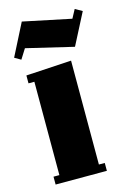

<svg xmlns="http://www.w3.org/2000/svg" viewBox="-134 -793 575 850"><g transform="rotate(-15 153.5 -368.0)"><path d="M39.1 -463.9H12.2V-500L220.2 -512.2V-36.1H247.1V0H12.2V-36.1H39.1ZM54.2 -735.8 273.9 -689.9 294.9 -729 327.1 -710.9 252.9 -566.9 37.1 -618.2 8.8 -573.2 -20 -589.8Z"/></g></svg>

Font: Lletraferida
Style: Heavy
Weight: 900
Designer: Josep Patau Bellart
Foundry: Josep Patau Bellart
Version: Version 1.000